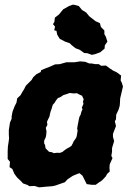

<svg xmlns="http://www.w3.org/2000/svg" viewBox="-20 -785 559 826"><path d="M206 16 180 18 148 21 129 15 106 16 99 11 79 4 69 -7 54 -21 42 -37 33 -58 21 -66 23 -89 13 -101V-120V-134L14 -155L17 -174L19 -190L18 -206V-226L23 -258L30 -274V-284L34 -305L43 -328L51 -344L54 -362L68 -375L76 -389L84 -402L91 -416L101 -426L116 -441L123 -453L137 -466L155 -475L157 -483L176 -491L192 -497L217 -508L237 -509L265 -517H299L325 -521L347 -519L364 -512H374L390 -509H405L415 -502L436 -503L452 -491L467 -481L482 -474L501 -460L499 -439L504 -429L509 -413L503 -387L497 -362L496 -342L495 -330L490 -313L480 -292L479 -272L474 -263L479 -243L466 -209V-196L471 -178L462 -148V-133L459 -114L464 -105L452 -78L451 -64L452 -47L441 -37L435 -26L419 -9L404 1L392 10H374L353 7L347 -5L335 -29L322 -40L311 -36L294 -29L271 -14L259 -1L233 8L219 13ZM211 -126 227 -128 236 -127 248 -131 258 -139 268 -146 276 -150 287 -157 293 -168 297 -177 307 -191 310 -199 314 -223 312 -231 314 -245 317 -260 319 -271 322 -283 327 -292 330 -304 335 -315 332 -322 339 -338 337 -348 340 -358 333 -373 320 -379 311 -384 297 -383 280 -385 266 -380 253 -376 241 -368 229 -363 221 -353 215 -343 207 -334 202 -317 198 -306 195 -295 193 -284 189 -276 182 -261 184 -248 177 -235 180 -220 179 -206 177 -195 170 -180V-168L174 -161L175 -152L177 -146L187 -136L191 -132L204 -130ZM375 -549 356 -556 342 -557 324 -570 304 -578 288 -591 280 -599 260 -606 237 -618 226 -636 223 -652 213 -655 217 -670 208 -681 214 -691 216 -709 234 -723 252 -745 277 -759 293 -765 301 -764 319 -759 333 -742 351 -731 364 -715 391 -694 410 -685 414 -669 429 -654V-638L435 -628L442 -606L431 -590L430 -576L411 -560L389 -552Z"/></svg>

Font: Winky Rough
Style: Bold Italic
Weight: 700
Italic angle: -8.97852°
Designer: Simon Atzbach
Foundry: typofactur
Version: Version 1.206; ttfautohint (v1.8.4.7-5d5b)